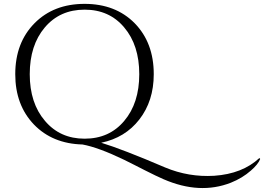

<svg xmlns="http://www.w3.org/2000/svg" viewBox="-20 -734 1367 994"><path d="M1327 89Q1317 116 1279 149Q1235 188 1175 212Q1014 275 827 194Q792 179 729 147L676 120L622 93Q489 29 407 14Q252 10 156 -89Q59 -190 59 -350Q59 -513 159 -614Q258 -714 418 -714Q578 -714 677 -614Q776 -513 776 -350Q776 -211 701 -115Q628 -21 504 5Q613 38 835 133Q957 184 1089 176Q1235 166 1323 84ZM213 -108Q291 -16 418 -16Q546 -16 623 -108Q701 -200 701 -350Q701 -500 623 -592Q546 -684 418 -684Q290 -684 212 -592Q134 -500 134 -350Q134 -200 213 -108Z"/></svg>

Font: Cinzel(RUS BY LYAJKA)
Style: Regular
Weight: 400
Designer: Natanael Gama
Version: Version 1.001;PS 001.001;hotconv 1.0.56;makeotf.lib2.0.21325